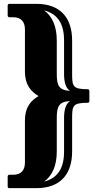

<svg xmlns="http://www.w3.org/2000/svg" viewBox="-20 -800 506 1001"><path d="M110 48C110 89 88 111 50 111H30C23 111 20 114 20 122V171C20 178 22 181 30 181H169C294 181 356 109 356 -10V-184C356 -249 360 -264 436 -264C443 -264 446 -268 446 -274V-324C446 -332 442 -335 436 -335C360 -335 356 -350 356 -415V-589C356 -708 294 -780 169 -780H30C22 -780 20 -776 20 -770V-721C20 -713 23 -710 30 -710H50C88 -710 110 -688 110 -647V-430C110 -353 144 -322 181 -299C144 -277 110 -246 110 -169ZM345 -326C285 -330 276 -357 276 -415V-589C276 -660 254 -714 210 -746C280 -727 314 -678 314 -589V-415C314 -375 321 -342 345 -326ZM345 -273C321 -257 314 -224 314 -184V-10C314 79 280 128 210 147C254 115 276 61 276 -10V-184C276 -242 285 -270 345 -273Z"/></svg>

Font: Fascinate Inline
Style: Regular
Weight: 900
Designer: Astigmatic (AOETI)
Foundry: Astigmatic (AOETI)
Version: Version 1.000